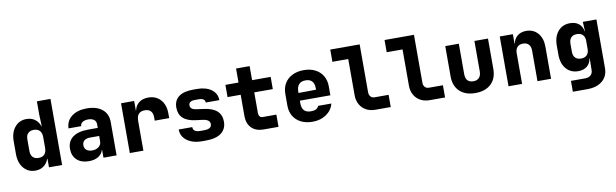

<svg xmlns="http://www.w3.org/2000/svg" viewBox="-52 -1319 6704 2089"><g transform="rotate(-10 3300.0 -275.0)"><path d="M238 10Q159 10 109.5 -48.5Q60 -107 60 -205V-345Q60 -443 109.5 -501.5Q159 -560 238 -560Q292 -560 330 -532.5Q368 -505 386 -455H389L384 -580V-730H534V0H389V-95H386Q368 -45 330 -17.5Q292 10 238 10ZM296 -120Q339 -120 361.5 -144.5Q384 -169 384 -215V-335Q384 -381 361.5 -405.5Q339 -430 296 -430Q255 -430 232.5 -407Q210 -384 210 -340V-210Q210 -167 232.5 -143.5Q255 -120 296 -120Z M829 10Q746 10 697.5 -35Q649 -80 649 -157Q649 -241 709 -285.5Q769 -330 881 -330H986V-370Q986 -403 963 -421Q940 -439 899 -439Q859 -439 835.5 -423Q812 -407 812 -380H672Q674 -463 737 -511.5Q800 -560 905 -560Q1012 -560 1074 -509.5Q1136 -459 1136 -370V0H991V-85H988Q974 -40 933 -15Q892 10 829 10ZM885 -99Q929 -99 957.5 -122Q986 -145 986 -183V-241H884Q844 -241 821.5 -222.5Q799 -204 799 -171Q799 -137 822 -118Q845 -99 885 -99Z M1282 0V-550H1427V-445H1430Q1441 -499 1481.5 -529.5Q1522 -560 1584 -560Q1668 -560 1719 -503.5Q1770 -447 1770 -350V-300H1610V-340Q1610 -383 1587.5 -406.5Q1565 -430 1522 -430Q1432 -430 1432 -328V0Z M2077 10Q2009 10 1958 -11.5Q1907 -33 1878.5 -71Q1850 -109 1850 -160H2000Q2000 -104 2077 -104H2121Q2205 -104 2205 -158Q2205 -207 2127 -218L2048 -228Q1866 -251 1866 -398Q1866 -478 1921 -519Q1976 -560 2082 -560H2120Q2221 -560 2281 -516Q2341 -472 2341 -398H2191Q2191 -446 2120 -446H2082Q2011 -446 2011 -398Q2011 -353 2076 -344L2157 -333Q2350 -309 2350 -160Q2350 -79 2292 -34.5Q2234 10 2121 10Z M2760 0Q2676 0 2628 -48Q2580 -96 2580 -180V-415H2435V-550H2580V-705H2730V-550H2935V-415H2730V-185Q2730 -163 2741.5 -149Q2753 -135 2775 -135H2925V0Z M3301 10Q3228 10 3173.5 -17.5Q3119 -45 3089.5 -94.5Q3060 -144 3060 -210V-340Q3060 -406 3089.5 -455.5Q3119 -505 3173.5 -532.5Q3228 -560 3301 -560Q3374 -560 3427.5 -532.5Q3481 -505 3510.5 -455.5Q3540 -406 3540 -340V-240H3203V-210Q3203 -105 3303 -105Q3374 -105 3388 -150H3535Q3517 -78 3453.5 -34Q3390 10 3301 10ZM3203 -340V-325L3397 -327V-342Q3397 -447 3301 -447Q3252 -447 3227.5 -419Q3203 -391 3203 -340Z M3995 0Q3937 0 3893 -24.5Q3849 -49 3824.5 -93Q3800 -137 3800 -195V-595H3625V-730H3950V-200Q3950 -171 3966.5 -153Q3983 -135 4010 -135H4165V0Z M4595 0Q4537 0 4493 -24.5Q4449 -49 4424.5 -93Q4400 -137 4400 -195V-595H4225V-730H4550V-200Q4550 -171 4566.5 -153Q4583 -135 4610 -135H4765V0Z M5100 10Q4989 10 4926.5 -50Q4864 -110 4864 -214V-550H5014V-215Q5014 -120 5100 -120Q5141 -120 5163.5 -144.5Q5186 -169 5186 -215V-550H5336V-214Q5336 -109 5273 -49.5Q5210 10 5100 10Z M5466 0V-550H5611V-445H5614Q5624 -498 5662 -529Q5700 -560 5759 -560Q5839 -560 5887.5 -504Q5936 -448 5936 -355V0H5786V-340Q5786 -383 5763.5 -406.5Q5741 -430 5701 -430Q5661 -430 5638.5 -406.5Q5616 -383 5616 -340V0Z M6145 180V60H6300Q6342 60 6364.5 39Q6387 18 6387 -19V-40L6389 -145H6386Q6377 -90 6339.5 -60Q6302 -30 6243 -30Q6160 -30 6110 -88Q6060 -146 6060 -245V-345Q6060 -443 6110 -501.5Q6160 -560 6243 -560Q6302 -560 6339.5 -530Q6377 -500 6386 -445H6389L6384 -550H6534V-14Q6534 76 6472.5 128Q6411 180 6305 180ZM6297 -160Q6338 -160 6361 -183.5Q6384 -207 6384 -250V-340Q6384 -383 6361 -406.5Q6338 -430 6297 -430Q6255 -430 6232.5 -406.5Q6210 -383 6210 -340V-250Q6210 -207 6232.5 -183.5Q6255 -160 6297 -160Z"/></g></svg>

Font: NKDuy Mono ExtraBold
Style: Regular
Weight: 800
Monospace: yes
Designer: NKDuy
Foundry: NKDuy
Version: Version 2.251; ttfautohint (v1.8.4.7-5d5b)